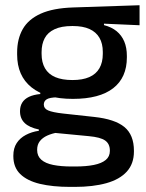

<svg xmlns="http://www.w3.org/2000/svg" viewBox="-20 -526 558 734"><path d="M258.5 -148Q155.5 -148 100.5 -192Q45.5 -236 45.5 -317.5V-325.5Q45.5 -377 67 -414.8Q88.5 -452.5 135.8 -473.8Q183 -495 259.5 -497.5L513.5 -506V-429.5L377.5 -435.5V-430Q406.5 -422.5 425.8 -406.8Q445 -391 455 -367.5Q465 -344 465 -312V-306.5Q465 -229.5 412.8 -188.8Q360.5 -148 258.5 -148ZM254.5 110.5H267Q309.5 110.5 339 104.5Q368.5 98.5 384.2 85.5Q400 72.5 400 51V49.5Q400 24 382 11.2Q364 -1.5 319.5 -5.5L178.5 -19L203 -20Q179 -16 160.8 -7.8Q142.5 0.5 132.2 13.8Q122 27 122 46.5V47.5Q122 70.5 137.8 84.5Q153.5 98.5 183.2 104.5Q213 110.5 254.5 110.5ZM248.5 188.5Q181 188.5 132.2 176.8Q83.5 165 57.2 139.2Q31 113.5 31 71V69Q31 40.5 43.8 21Q56.5 1.5 78.8 -10.2Q101 -22 128.5 -26V-31Q92 -38.5 74.2 -55.8Q56.5 -73 56.5 -100.5V-101Q56.5 -120 65 -133.8Q73.5 -147.5 90.8 -155.8Q108 -164 134 -166.5V-177.5L237 -152.5L199.5 -154Q170 -153.5 158.8 -146.5Q147.5 -139.5 147.5 -126.5V-126Q147.5 -111 164.2 -103.8Q181 -96.5 221 -92L340 -79Q419 -70.5 455.5 -40.5Q492 -10.5 492 50.5V53Q492 100 464.8 130Q437.5 160 386.8 174.2Q336 188.5 265 188.5ZM257 -220Q295.5 -220 321.2 -231.2Q347 -242.5 360 -265Q373 -287.5 373 -320V-327.5Q373 -359.5 360.2 -381.5Q347.5 -403.5 322.2 -415Q297 -426.5 258.5 -426.5H256Q214.5 -426.5 188.5 -414.2Q162.5 -402 150.8 -379.8Q139 -357.5 139 -327V-320Q139 -287.5 152 -265Q165 -242.5 191.2 -231.2Q217.5 -220 257 -220Z"/></svg>

Font: Anek Tamil Medium
Style: Regular
Weight: 500
Designer: Aadarsh Rajan (Tamil), Yesha Goshar (Latin)
Foundry: Ek Type
Version: Version 1.003